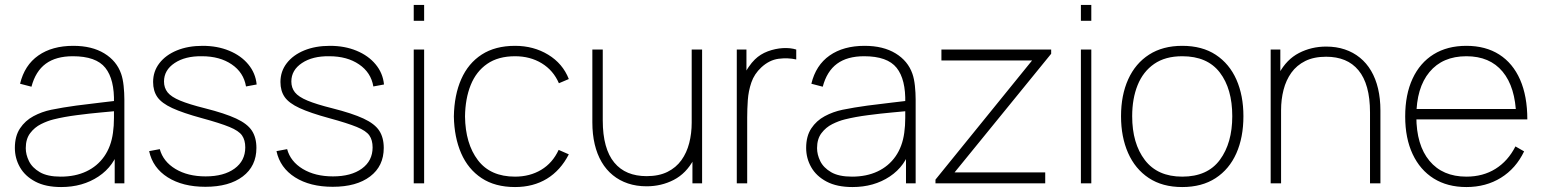

<svg xmlns="http://www.w3.org/2000/svg" viewBox="-20 -740 6225 775"><path d="M227 15Q164 15 122.5 -7Q81 -29 60.5 -65Q40 -101 40 -143Q40 -190.5 60.8 -221.8Q81.5 -253 115 -271Q148.5 -289 187 -297Q234 -306.5 287.8 -313.8Q341.5 -321 387 -326Q432.5 -331 455 -334L440 -324Q442.5 -419.5 405.2 -466.2Q368 -513 274 -513Q206 -513 164.8 -482.8Q123.5 -452.5 107 -390L61 -402Q79 -477 134.8 -516Q190.5 -555 276 -555Q351 -555 401 -524.5Q451 -494 469 -442Q476 -422 479 -393.5Q482 -365 482 -338V0H443V-148L463 -147Q441.5 -70 377.5 -27.5Q313.5 15 227 15ZM225 -27Q283.5 -27 328.2 -48Q373 -69 400.8 -108.8Q428.5 -148.5 436 -204Q440 -232 440 -264Q440 -296 440 -310L462 -293Q435.5 -290.5 388.8 -286.2Q342 -282 290 -275.2Q238 -268.5 196 -258Q171.5 -252 145.5 -239Q119.5 -226 101.8 -202.5Q84 -179 84 -142Q84 -116 97 -89.5Q110 -63 140.8 -45Q171.5 -27 225 -27Z M809 14Q717.5 14 657 -24.2Q596.5 -62.5 582 -130L625 -138Q638.5 -88 688.2 -58Q738 -28 810 -28Q883.5 -28 926.8 -59.5Q970 -91 970 -145Q970 -174.5 957 -193.2Q944 -212 906.2 -227.5Q868.5 -243 795 -263Q718 -284 675.2 -303.8Q632.5 -323.5 615.2 -348.2Q598 -373 598 -409Q598 -452 623.5 -485Q649 -518 694 -536.5Q739 -555 798 -555Q857.5 -555 905.2 -535.2Q953 -515.5 982.2 -480.2Q1011.5 -445 1016 -399L973 -391Q963.5 -447.5 915.2 -480.2Q867 -513 795 -513Q727.5 -514 684.8 -485.5Q642 -457 642 -411Q642 -385.5 656.5 -367.2Q671 -349 707 -334Q743 -319 807 -303Q888 -282.5 933.2 -261.5Q978.5 -240.5 996.8 -212.5Q1015 -184.5 1015 -143Q1015 -69.5 960 -27.8Q905 14 809 14Z M1323 14Q1231.5 14 1171 -24.2Q1110.5 -62.5 1096 -130L1139 -138Q1152.5 -88 1202.2 -58Q1252 -28 1324 -28Q1397.5 -28 1440.8 -59.5Q1484 -91 1484 -145Q1484 -174.5 1471 -193.2Q1458 -212 1420.2 -227.5Q1382.5 -243 1309 -263Q1232 -284 1189.2 -303.8Q1146.5 -323.5 1129.2 -348.2Q1112 -373 1112 -409Q1112 -452 1137.5 -485Q1163 -518 1208 -536.5Q1253 -555 1312 -555Q1371.5 -555 1419.2 -535.2Q1467 -515.5 1496.2 -480.2Q1525.5 -445 1530 -399L1487 -391Q1477.5 -447.5 1429.2 -480.2Q1381 -513 1309 -513Q1241.5 -514 1198.8 -485.5Q1156 -457 1156 -411Q1156 -385.5 1170.5 -367.2Q1185 -349 1221 -334Q1257 -319 1321 -303Q1402 -282.5 1447.2 -261.5Q1492.5 -240.5 1510.8 -212.5Q1529 -184.5 1529 -143Q1529 -69.5 1474 -27.8Q1419 14 1323 14Z M1650 -656V-720H1692V-656ZM1650 0V-540H1692V0Z M2059 15Q1978.5 15 1924 -21Q1869.5 -57 1841.5 -121.2Q1813.5 -185.5 1812 -270Q1813.5 -356.5 1841.8 -420.5Q1870 -484.5 1924.5 -519.8Q1979 -555 2059 -555Q2134 -555 2192.8 -519.2Q2251.5 -483.5 2276 -421L2236 -404Q2213.5 -456 2166.8 -484.5Q2120 -513 2059 -513Q1991 -513 1946.5 -482.2Q1902 -451.5 1880 -396.8Q1858 -342 1857 -270Q1858.5 -160 1909 -93.5Q1959.5 -27 2059 -27Q2118.5 -27 2164.5 -54.5Q2210.5 -82 2235 -135L2276 -117Q2242.5 -52 2187.5 -18.5Q2132.5 15 2059 15Z M2590 12Q2549 12 2514.8 0.5Q2480.5 -11 2453.8 -32.8Q2427 -54.5 2408.5 -86Q2390 -117.5 2380.5 -157.8Q2371 -198 2371 -246V-540H2413V-254Q2413 -196.5 2424.8 -154Q2436.5 -111.5 2459.5 -83.8Q2482.5 -56 2515.2 -42.5Q2548 -29 2590 -29Q2639.5 -29 2674.2 -46.2Q2709 -63.5 2730.5 -93.5Q2752 -123.5 2762 -162.5Q2772 -201.5 2772 -245L2811 -246Q2811 -153.5 2780.5 -96.8Q2750 -40 2699.8 -14Q2649.5 12 2590 12ZM2775 0V-110H2772V-540H2814V0Z M2954 0V-540H2993V-411L2980 -428Q2988.5 -450 3001.5 -469Q3014.5 -488 3027 -500Q3049 -521.5 3079.2 -532.8Q3109.5 -544 3140 -545.8Q3170.5 -547.5 3194 -540V-500Q3160.5 -507.5 3123 -502.8Q3085.5 -498 3053 -468Q3024.5 -441.5 3012.8 -407Q3001 -372.5 2998.5 -335.8Q2996 -299 2996 -266V0Z M3421 15Q3358 15 3316.5 -7Q3275 -29 3254.5 -65Q3234 -101 3234 -143Q3234 -190.5 3254.8 -221.8Q3275.5 -253 3309 -271Q3342.5 -289 3381 -297Q3428 -306.5 3481.8 -313.8Q3535.5 -321 3581 -326Q3626.5 -331 3649 -334L3634 -324Q3636.5 -419.5 3599.2 -466.2Q3562 -513 3468 -513Q3400 -513 3358.8 -482.8Q3317.5 -452.5 3301 -390L3255 -402Q3273 -477 3328.8 -516Q3384.5 -555 3470 -555Q3545 -555 3595 -524.5Q3645 -494 3663 -442Q3670 -422 3673 -393.5Q3676 -365 3676 -338V0H3637V-148L3657 -147Q3635.5 -70 3571.5 -27.5Q3507.5 15 3421 15ZM3419 -27Q3477.5 -27 3522.2 -48Q3567 -69 3594.8 -108.8Q3622.5 -148.5 3630 -204Q3634 -232 3634 -264Q3634 -296 3634 -310L3656 -293Q3629.5 -290.5 3582.8 -286.2Q3536 -282 3484 -275.2Q3432 -268.5 3390 -258Q3365.5 -252 3339.5 -239Q3313.5 -226 3295.8 -202.5Q3278 -179 3278 -142Q3278 -116 3291 -89.5Q3304 -63 3334.8 -45Q3365.5 -27 3419 -27Z M3756 0V-15L4146 -496H3780V-540H4223V-523L3833 -44H4199V0Z M4343 -656V-720H4385V-656ZM4343 0V-540H4385V0Z M4752 15Q4672 15 4617 -21.5Q4562 -58 4533.5 -122.5Q4505 -187 4505 -271Q4505 -356 4534 -420Q4563 -484 4618.2 -519.5Q4673.5 -555 4752 -555Q4832.5 -555 4887.5 -518.8Q4942.5 -482.5 4970.8 -418.5Q4999 -354.5 4999 -271Q4999 -185.5 4970.5 -121.2Q4942 -57 4886.8 -21Q4831.5 15 4752 15ZM4752 -27Q4854 -27 4904 -94.8Q4954 -162.5 4954 -271Q4954 -381.5 4903.8 -447.2Q4853.5 -513 4752 -513Q4683.5 -513 4638.8 -482Q4594 -451 4572 -396.5Q4550 -342 4550 -271Q4550 -161 4601.2 -94Q4652.5 -27 4752 -27Z M5510 0V-286Q5510 -344 5498.2 -386.2Q5486.5 -428.5 5463.5 -456.2Q5440.5 -484 5407.8 -497.5Q5375 -511 5333 -511Q5283.5 -511 5248.8 -493.8Q5214 -476.5 5192.5 -446.5Q5171 -416.5 5161 -377.5Q5151 -338.5 5151 -295L5112 -294Q5112 -386.5 5142.5 -443.2Q5173 -500 5223.2 -526Q5273.5 -552 5333 -552Q5374 -552 5408.2 -540.5Q5442.5 -529 5469.2 -507.2Q5496 -485.5 5514.5 -454Q5533 -422.5 5542.5 -382.2Q5552 -342 5552 -294V0ZM5109 0V-540H5148V-430H5151V0Z M5899 15Q5822.5 15 5767.2 -19.5Q5712 -54 5682 -118Q5652 -182 5652 -270Q5652 -358.5 5681.8 -422.5Q5711.5 -486.5 5766.8 -520.8Q5822 -555 5899 -555Q5976.5 -555 6031.5 -520Q6086.5 -485 6115.8 -418.5Q6145 -352 6145 -258H6100V-272Q6097 -388.5 6045.2 -450.8Q5993.5 -513 5899 -513Q5803 -513 5750 -449.2Q5697 -385.5 5697 -270Q5697 -154.5 5750 -90.8Q5803 -27 5899 -27Q5966 -27 6016.5 -58.5Q6067 -90 6097 -149L6132 -129Q6099 -60 6038.5 -22.5Q5978 15 5899 15ZM5679 -258V-300H6119V-258Z"/></svg>

Font: Manrope ExtraLight ExtraLight
Style: Regular
Weight: 250
Version: Version 4.501